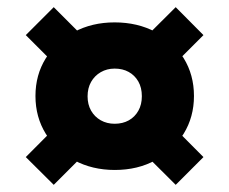

<svg xmlns="http://www.w3.org/2000/svg" viewBox="-20 -621 640 536"><path d="M300.5 -146.5Q237.5 -146.5 187.2 -173.5Q137 -200.5 108 -247.2Q79 -294 79 -353Q79 -412 107.8 -458.2Q136.5 -504.5 186.5 -531.5Q236.5 -558.5 300 -558.5Q364 -558.5 414 -531.8Q464 -505 492.8 -458.5Q521.5 -412 521.5 -353Q521.5 -294.5 492.8 -247.8Q464 -201 414.2 -173.8Q364.5 -146.5 300.5 -146.5ZM300 -275.5Q322.5 -275.5 339.5 -285Q356.5 -294.5 366.2 -311.8Q376 -329 376 -352.5Q376 -376.5 366 -393.8Q356 -411 339.2 -420.2Q322.5 -429.5 300 -429.5Q278.5 -429.5 261.2 -419.5Q244 -409.5 234.2 -392.2Q224.5 -375 224.5 -352Q224.5 -329.5 234.2 -312.2Q244 -295 261.2 -285.2Q278.5 -275.5 300 -275.5ZM443 -418 365 -496 470.5 -601 548 -523ZM130 -105 52 -182.5 157 -288 235 -210ZM365 -210 443 -288 548 -182.5 470.5 -105ZM52 -523 130 -601 235 -496 157 -418Z"/></svg>

Font: Outfit Thin
Style: Regular
Weight: 100
Designer: Rodrigo Fuenzalida
Foundry: fragTYPE
Version: Version 1.000